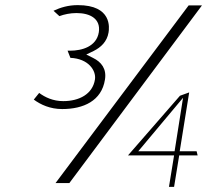

<svg xmlns="http://www.w3.org/2000/svg" viewBox="-20 -745 821 750"><path d="M112 -356C139 -336 176 -319 223 -319C306 -319 377 -351 390 -434C397 -476 376 -503 343 -519L317 -532L346 -546C374 -560 398 -582 404 -618C407 -636 418 -725 284 -725C247 -725 217 -716 189 -703L212 -682C231 -689 254 -694 279 -694C333 -694 374 -671 366 -619C357 -563 300 -547 254 -547H244L255 -519C326 -516 356 -469 351 -435C342 -377 289 -350 227 -350C187 -350 156 -365 133 -382ZM197 -30H251L769 -724H717ZM480 -138H660L640 -15H660L680 -138H752L748 -154H682L719 -384L683 -371ZM520 -154 695 -363 662 -154Z"/></svg>

Font: Charger Sport
Style: HLExtObl
Weight: 100
Designer: Jasper
Foundry: Cannot Into Space Fonts
Version: Version 1.1